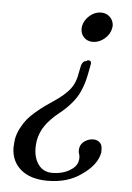

<svg xmlns="http://www.w3.org/2000/svg" viewBox="-50 -485 513 749"><g transform="rotate(5 206.5 -111.0)"><path d="M278.8 138.2Q281.7 127.9 279.8 117.2Q279.8 113.8 277.8 109.9Q274.4 100.1 276.9 85.9Q280.3 69.3 295.7 59.1Q311 48.8 329.1 48.8Q343.3 48.8 353.5 57.6Q363.8 66.4 363.8 85V97.2Q355 146 296.9 186Q243.2 225.1 164.1 225.1Q97.7 225.1 59.8 193.4Q22 161.6 21 107.9Q21 101.6 22.2 89.4Q23.4 77.1 23.9 73.2Q28.3 51.3 39.3 30.3Q50.3 9.3 62.3 -5.4Q74.2 -20 93.8 -36.6Q113.3 -53.2 126.2 -62.5Q139.2 -71.8 160.2 -85.9Q201.7 -113.3 222.7 -139.4Q243.7 -165.5 250 -208L253.9 -227.1Q256.8 -246.1 269 -252.9Q272.9 -252.9 273.9 -252Q277.3 -258.3 286.1 -256.8Q295.9 -253.4 293 -242.2L289.1 -221.2Q288.6 -217.8 287.1 -211.2Q285.6 -204.6 285.2 -201.2Q281.2 -182.1 277.1 -168Q272.9 -153.8 263.9 -133.3Q254.9 -112.8 238.5 -92.3Q222.2 -71.8 199.2 -51.8Q198.2 -50.8 186 -41Q152.8 -14.2 134 12.7Q115.2 39.6 108.9 73.2Q106.9 88.9 106.9 96.2Q105.5 137.7 124.8 165.3Q144 192.9 180.2 192.9Q218.3 192.9 246.6 176.5Q274.9 160.2 278.8 138.2ZM363.8 -389.2Q359.4 -365.2 338.4 -347.7Q317.4 -330.1 293 -330.1Q271.5 -330.1 258.3 -343.8Q245.1 -357.4 245.1 -377.9Q245.1 -379.4 245.6 -383.1Q246.1 -386.7 246.1 -388.2Q251.5 -412.6 271.7 -429.7Q292 -446.8 315.9 -446.8Q336.9 -446.8 350.6 -433.3Q364.3 -419.9 365.2 -399.9Q365.2 -397.9 364.5 -394.3Q363.8 -390.6 363.8 -389.2Z"/></g></svg>

Font: Common Serif Medium
Style: Italic
Weight: 500
Italic angle: -12°
Designer: Philipp H. Poll, Khaled Hosny
Foundry: Stefan Peev, Context Ltd.
Version: Version 1.026